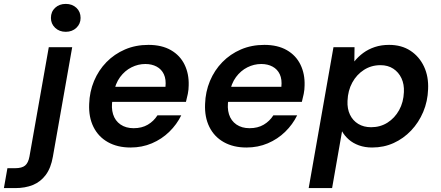

<svg xmlns="http://www.w3.org/2000/svg" viewBox="-132 -744 2261 984"><path d="M-112 220 -94 118H-54Q-20 118 -3.5 104.5Q13 91 19 58L118 -502H238L139 59Q129 117 102.5 152.5Q76 188 36.5 204Q-3 220 -54 220ZM205 -581Q172 -581 150.5 -601.5Q129 -622 129 -652Q129 -684 150.5 -704Q172 -724 205 -724Q238 -724 259.5 -704Q281 -684 281 -652Q281 -622 259.5 -601.5Q238 -581 205 -581Z M537 12Q470 12 421 -15.5Q372 -43 347 -93.5Q322 -144 325 -211Q327 -274 350 -329Q373 -384 413.5 -425.5Q454 -467 508.5 -490.5Q563 -514 629 -514Q697 -514 744 -487Q791 -460 814 -412.5Q837 -365 835 -306Q835 -285 830.5 -262.5Q826 -240 821 -222H411L425 -299H716Q720 -337 708 -363Q696 -389 671 -402.5Q646 -416 613 -416Q576 -416 542 -399Q508 -382 483.5 -349Q459 -316 450 -265L445 -236Q437 -192 447.5 -158.5Q458 -125 485.5 -106Q513 -87 553 -87Q595 -87 625.5 -105Q656 -123 675 -153H797Q774 -106 735.5 -68.5Q697 -31 646.5 -9.5Q596 12 537 12Z M1131 12Q1064 12 1015 -15.5Q966 -43 941 -93.5Q916 -144 919 -211Q921 -274 944 -329Q967 -384 1007.5 -425.5Q1048 -467 1102.5 -490.5Q1157 -514 1223 -514Q1291 -514 1338 -487Q1385 -460 1408 -412.5Q1431 -365 1429 -306Q1429 -285 1424.5 -262.5Q1420 -240 1415 -222H1005L1019 -299H1310Q1314 -337 1302 -363Q1290 -389 1265 -402.5Q1240 -416 1207 -416Q1170 -416 1136 -399Q1102 -382 1077.5 -349Q1053 -316 1044 -265L1039 -236Q1031 -192 1041.5 -158.5Q1052 -125 1079.5 -106Q1107 -87 1147 -87Q1189 -87 1219.5 -105Q1250 -123 1269 -153H1391Q1368 -106 1329.5 -68.5Q1291 -31 1240.5 -9.5Q1190 12 1131 12Z M1450 220 1577 -502H1685L1684 -429Q1704 -454 1730 -473Q1756 -492 1789 -503Q1822 -514 1862 -514Q1926 -514 1971.5 -484Q2017 -454 2041 -403Q2065 -352 2062 -287Q2060 -225 2037 -170.5Q2014 -116 1975 -75Q1936 -34 1885.5 -11Q1835 12 1775 12Q1738 12 1707.5 1Q1677 -10 1655.5 -29Q1634 -48 1621 -71L1570 220ZM1770 -92Q1817 -92 1854 -115.5Q1891 -139 1913.5 -179.5Q1936 -220 1938 -272Q1940 -312 1925.5 -343Q1911 -374 1883.5 -392Q1856 -410 1818 -410Q1771 -410 1733.5 -386Q1696 -362 1673.5 -321Q1651 -280 1649 -227Q1647 -187 1661.5 -156.5Q1676 -126 1704 -109Q1732 -92 1770 -92Z"/></svg>

Font: DM Sans 16pt SemiBold
Style: Italic
Weight: 600
Italic angle: -10°
Version: Version 4.004;gftools[0.9.30]